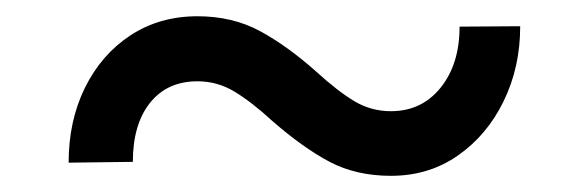

<svg xmlns="http://www.w3.org/2000/svg" viewBox="-20 -412 720 235"><path d="M542.5 -379.4 616.7 -379.9Q616.7 -329.6 596.4 -288.1Q576.2 -246.6 540.5 -221.7Q504.9 -196.8 458.5 -196.8Q416 -196.8 383.5 -213.9Q351.1 -231 313 -264.2Q288.1 -287.1 267.1 -299.8Q246.1 -312.5 221.7 -312.5Q184.6 -312.5 163.6 -286.1Q142.6 -259.8 142.6 -213.9L64 -212.9Q64 -264.2 84 -304.7Q104 -345.2 139.6 -368.7Q175.3 -392.1 221.7 -392.1Q264.6 -392.1 298.1 -374Q331.5 -356 367.2 -324.2Q394 -299.8 414.3 -287.8Q434.6 -275.9 458.5 -275.9Q496.1 -275.9 519.3 -304.7Q542.5 -333.5 542.5 -379.4Z"/></svg>

Font: Vazirmatn UI FD
Style: Regular
Weight: 400
Designer: Saber Rastikerdar
Foundry: Saber Rastikerdar
Version: Version 33.003